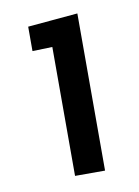

<svg xmlns="http://www.w3.org/2000/svg" viewBox="-56 -761 346 477"><g transform="rotate(-10 117.0 -523.0)"><path d="M171.4 -324.7H95.7V-649.9L45.4 -648.4V-710L171.4 -721.2Z"/></g></svg>

Font: Franco
Style: Regular
Weight: 400
Designer: Google
Version: Version 1.200311; 2013